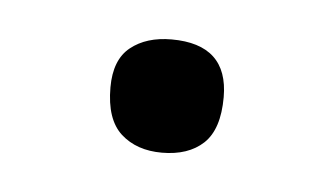

<svg xmlns="http://www.w3.org/2000/svg" viewBox="-25 -112 263 152"><g transform="rotate(5 106.5 -36.0)"><path d="M107 9Q87 9 74.5 -2.2Q62 -13.5 62 -39Q62 -61 74.5 -71Q87 -81 107 -81Q152 -81 152 -39Q152 -13.5 140 -2.2Q128 9 107 9Z"/></g></svg>

Font: Commissioner Flair Thin
Style: Regular
Weight: 100
Designer: Kostas Bartsokas
Foundry: Kostas Bartsokas
Version: Version 1.000; ttfautohint (v1.8.3)